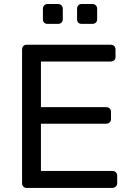

<svg xmlns="http://www.w3.org/2000/svg" viewBox="-20 -919 645 939"><path d="M87.9 -22.9V-675.8Q87.9 -687 94 -693.6Q100.1 -700.2 109.9 -700.2H521Q532.2 -700.2 538.6 -693.6Q544.9 -687 544.9 -675.8V-640.1Q544.9 -630.4 538.6 -624.3Q532.2 -618.2 521 -618.2H180.2V-395H499Q510.3 -395 516.6 -388.4Q522.9 -381.8 522.9 -371.1V-336.9Q522.9 -327.1 516.4 -320.6Q509.8 -314 499 -314H180.2V-83H528.8Q540 -83 546.6 -76.4Q553.2 -69.8 553.2 -59.1V-22.9Q553.2 -13.2 546.1 -6.6Q539.1 0 528.8 0H109.9Q100.1 0 94 -6.6Q87.9 -13.2 87.9 -22.9ZM189.9 -824.2V-876Q189.9 -885.7 196 -892.6Q202.1 -899.4 211.9 -899.4H264.2Q273.9 -899.4 280.5 -892.8Q287.1 -886.2 287.1 -876V-824.2Q287.1 -814.5 280.5 -808.3Q273.9 -802.2 264.2 -802.2H211.9Q202.1 -802.2 196 -808.1Q189.9 -814 189.9 -824.2ZM356.9 -824.2V-876Q356.9 -885.7 363 -892.6Q369.1 -899.4 378.9 -899.4H432.1Q441.9 -899.4 448.5 -892.8Q455.1 -886.2 455.1 -876V-824.2Q455.1 -814.5 448.5 -808.3Q441.9 -802.2 432.1 -802.2H378.9Q369.1 -802.2 363 -808.1Q356.9 -814 356.9 -824.2Z"/></svg>

Font: Rubik AZ
Style: Regular
Weight: 400
Designer: Hubert and Fischer
Foundry: Hubert & Fischer
Version: Version 2.000